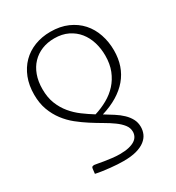

<svg xmlns="http://www.w3.org/2000/svg" viewBox="-173 -817 849 928"><g transform="rotate(-30 251.5 -353.0)"><path d="M96 -36.5Q97 -44.5 100.8 -46.8Q104.5 -49 112 -49Q115.5 -49 129 -46.2Q142.5 -43.5 161.2 -40.5Q180 -37.5 202.2 -34.8Q224.5 -32 245.5 -32Q275.5 -32 296.2 -37Q317 -42 329.8 -50.5Q342.5 -59 348.2 -70.5Q354 -82 354 -95Q354 -116.5 340 -134.5Q326 -152.5 303.2 -169Q280.5 -185.5 251.5 -202.2Q222.5 -219 192 -238.5Q161.5 -258 132.5 -281.2Q103.5 -304.5 80.8 -334.5Q58 -364.5 44 -402.2Q30 -440 30 -488Q30 -539.5 46.2 -581Q62.5 -622.5 91.5 -651.8Q120.5 -681 161 -696.8Q201.5 -712.5 249.5 -712.5Q303.5 -712.5 345 -694.2Q386.5 -676 414.8 -644.5Q443 -613 457.2 -570.8Q471.5 -528.5 471.5 -481Q471.5 -391 420 -330.2Q368.5 -269.5 270 -239.5Q295.5 -224 319 -209Q342.5 -194 360.2 -177Q378 -160 388.5 -140.2Q399 -120.5 399 -96Q399 -75.5 391 -57.2Q383 -39 364.8 -24.8Q346.5 -10.5 317 -2.2Q287.5 6 244.5 6Q229.5 6 210.8 5Q192 4 171.8 1.8Q151.5 -0.5 131.2 -3.2Q111 -6 93 -10ZM78 -491Q78 -444.5 92 -409.2Q106 -374 128.8 -346.5Q151.5 -319 180.5 -297.5Q209.5 -276 239.5 -257.5Q277 -269 310.5 -287.8Q344 -306.5 368.8 -333.8Q393.5 -361 408 -397.2Q422.5 -433.5 422.5 -480.5Q422.5 -519.5 411.8 -554.8Q401 -590 379.5 -616.8Q358 -643.5 325.5 -659.5Q293 -675.5 249.5 -675.5Q211.5 -675.5 180 -662.8Q148.5 -650 125.8 -626.2Q103 -602.5 90.5 -568.2Q78 -534 78 -491Z"/></g></svg>

Font: Lato Light
Style: Regular
Weight: 300
Designer: Lukasz Dziedzic
Foundry: tyPoland Lukasz Dziedzic
Version: Version 2.007; 2014-02-27